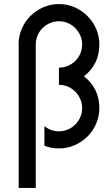

<svg xmlns="http://www.w3.org/2000/svg" viewBox="-20 -735 532 954"><path d="M272.9 -714.8Q314 -714.8 350.3 -699Q386.7 -683.1 414.3 -655.5Q441.9 -627.9 457.8 -591.6Q473.6 -555.2 473.6 -514.2Q473.6 -415 397 -356Q473.6 -295.9 473.6 -198.2Q473.6 -157.2 457.8 -120.6Q441.9 -84 414.6 -56.6Q387.2 -29.3 350.6 -13.4Q314 2.4 272.9 2.4Q234.4 2.4 200.7 -10.7V-108.4Q232.4 -82.5 272.9 -82.5Q296.4 -82.5 317.4 -91.6Q338.4 -100.6 354.2 -116.5Q370.1 -132.3 379.2 -153.3Q388.2 -174.3 388.2 -198.2Q388.2 -221.7 378.9 -242.7Q369.6 -263.7 354 -279.5Q338.4 -295.4 317.4 -304.4Q296.4 -313.5 272.9 -313.5V-398.9Q296.9 -398.9 317.9 -408Q338.9 -417 354.5 -432.6Q370.1 -448.2 379.2 -469.2Q388.2 -490.2 388.2 -514.2Q388.2 -537.6 378.9 -558.6Q369.6 -579.6 354 -595.5Q338.4 -611.3 317.4 -620.4Q296.4 -629.4 272.9 -629.4Q249.5 -629.4 228.5 -620.4Q207.5 -611.3 191.7 -595.7Q175.8 -580.1 166.7 -559.1Q157.7 -538.1 157.7 -514.6V198.7H72.8V-506.3Q72.8 -507.8 72.5 -510Q72.3 -512.2 72.3 -514.2Q72.3 -555.2 88.1 -591.8Q104 -628.4 131.3 -655.8Q158.7 -683.1 195.3 -699Q231.9 -714.8 272.9 -714.8Z"/></svg>

Font: Proletarsk
Style: Regular
Weight: 400
Designer: Peter Wiegel, original typeface by Carl Albert Fahrenwaldt 1901
Foundry: Peter Wiegel
Version: Version 1.000 2010 initial release